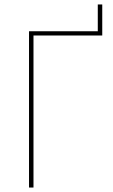

<svg xmlns="http://www.w3.org/2000/svg" viewBox="-20 -840 508 860"><path d="M110 0H130V-681H438V-820H418V-700H110Z"/></svg>

Font: Fixel Variable
Style: Regular
Weight: 100
Width: 3
Designer: AlfaBravo + MacPaw
Foundry: Kyrylo Tkachov, Marchela Mozhyna, Serhii Makarenko, Maria Weinstein, Zakhar Kryvoshyya
Version: Version 1.211